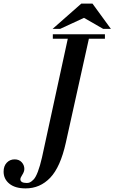

<svg xmlns="http://www.w3.org/2000/svg" viewBox="-112 -944 635 1065"><path d="M181 -729V-754H470V-729H381L253 -152Q223 -17 166.5 42Q110 101 30 101Q-28 101 -60 75Q-92 49 -92 8Q-92 -23 -74.5 -41.5Q-57 -60 -31 -60Q-6 -60 8.5 -44Q23 -28 23 -7Q23 8 12 25Q1 42 1 50Q1 71 37 71Q46 71 54 67.5Q62 64 74 52Q86 40 98 8.5Q110 -23 121 -71L264 -729ZM503 -784H460L354 -845L222 -784H180L339 -924H401Z"/></svg>

Font: Libre Bodoni
Style: Italic
Weight: 400
Italic angle: -13°
Designer: Pablo Impallari, Rodrigo Fuenzalida
Foundry: Pablo Impallari, Rodrigo Fuenzalida
Version: Version 1.001